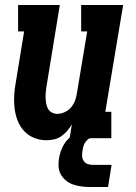

<svg xmlns="http://www.w3.org/2000/svg" viewBox="-20 -550 540 764"><path d="M165 8Q139 8 115.5 -1.5Q92 -11 75.5 -29Q59 -47 50 -70.5Q41 -94 38 -119Q35 -144 36.5 -170.5Q38 -197 43 -223L76 -425H52V-530H218L165 -206Q163 -195 162 -183Q161 -171 161.5 -159.5Q162 -148 164 -137Q166 -126 171.5 -116.5Q177 -107 187 -102Q197 -97 208 -97Q223 -97 238 -104Q253 -111 263 -123Q273 -135 278.5 -149.5Q284 -164 286 -179L327 -425H303V-530H470L399 -105H423V0H257L266 -55Q258 -42 247.5 -29.5Q237 -17 224 -8Q211 1 195.5 4.5Q180 8 165 8ZM335 194Q318 194 301 191.5Q284 189 269 183.5Q254 178 241.5 167.5Q229 157 221.5 143Q214 129 213 112.5Q212 96 215 79Q219 56 229.5 34Q240 12 259 -4Q278 -20 301.5 -27Q325 -34 347 -34L342 0Q334 0 327.5 6.5Q321 13 317 20Q313 27 311 35Q309 43 308 51Q306 62 307 72.5Q308 83 313.5 91Q319 99 328.5 102.5Q338 106 349 106H424L410 194Z"/></svg>

Font: Iosevka Slab Extrabold Oblique
Style: Regular
Weight: 800
Italic angle: -9°
Monospace: yes
Designer: Belleve Invis
Foundry: Belleve Invis
Version: Version 11.1.1; ttfautohint (v1.8.3)